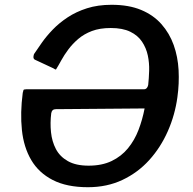

<svg xmlns="http://www.w3.org/2000/svg" viewBox="-20 -772 806 802"><path d="M599 -417Q602 -444 603 -476.5Q604 -509 597.5 -540Q591 -571 573.5 -597.5Q556 -624 524 -639.5Q492 -655 443 -655Q397 -655 364 -642.5Q331 -630 307 -609.5Q283 -589 265.5 -565.5Q248 -542 236 -520Q224 -498 214 -482Q212 -481 209 -483Q206 -485 200 -488L125 -523Q116 -528 122 -546Q136 -567 155 -594Q174 -621 200.5 -648.5Q227 -676 262.5 -699.5Q298 -723 343.5 -737.5Q389 -752 446 -752Q518 -752 569.5 -730.5Q621 -709 654.5 -671Q688 -633 705.5 -584Q723 -535 726 -479Q729 -423 721 -366Q711 -292 681 -224Q651 -156 603.5 -103.5Q556 -51 491.5 -20.5Q427 10 347 10Q259 10 200.5 -20Q142 -50 110.5 -103.5Q79 -157 71.5 -229Q64 -301 75 -384Q77 -392 78 -395.5Q79 -399 89 -399H582Q588 -399 592.5 -403.5Q597 -408 599 -417ZM213 -316Q197 -316 194 -299Q189 -259 193 -220Q197 -181 213.5 -149.5Q230 -118 263.5 -99Q297 -80 350 -80Q406 -80 446.5 -99.5Q487 -119 514.5 -152.5Q542 -186 558.5 -229Q575 -272 584 -319Z"/></svg>

Font: Libre Franklin Thin Medium
Style: Italic
Weight: 500
Italic angle: -8°
Version: Version 3.000